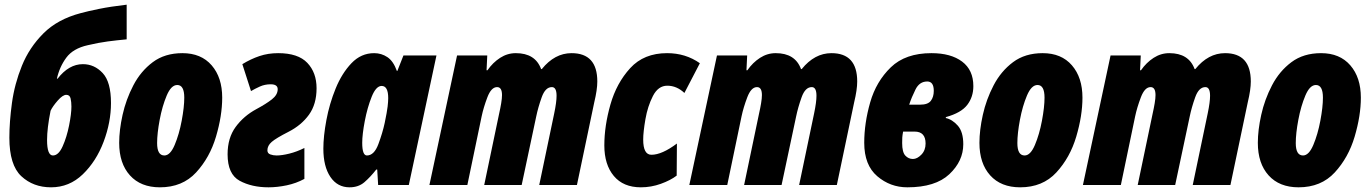

<svg xmlns="http://www.w3.org/2000/svg" viewBox="-20 -790 5847 820"><path d="M198 10Q276 10 333.5 -45.5Q391 -101 422.5 -184.5Q454 -268 454 -350Q454 -440 418.5 -478Q383 -516 334 -516Q274 -516 226 -454H223Q234 -504 263 -543.5Q292 -583 355 -597Q402 -608 440 -613Q478 -618 521 -622V-770Q452 -762 403 -752Q354 -742 325 -734Q226 -708 165.5 -647.5Q105 -587 73.5 -509Q42 -431 31 -350Q20 -269 20 -202Q20 -85 71 -37.5Q122 10 198 10ZM206 -126Q181 -126 181 -192Q181 -242 196 -317Q205 -336 226.5 -360.5Q248 -385 263 -385Q278 -385 281.5 -369.5Q285 -354 285 -335Q285 -304 275 -254Q265 -204 247.5 -165Q230 -126 206 -126Z M663 10Q759 10 817.5 -53.5Q876 -117 902.5 -206.5Q929 -296 929 -373Q929 -459 884 -511Q839 -563 759 -563Q684 -563 632.5 -524.5Q581 -486 549.5 -425.5Q518 -365 503.5 -299.5Q489 -234 489 -180Q489 -92 535 -41Q581 10 663 10ZM682 -126Q651 -126 651 -179Q651 -220 662 -278.5Q673 -337 692 -382Q711 -427 737 -427Q767 -427 767 -373Q767 -333 756 -274.5Q745 -216 726 -171Q707 -126 682 -126Z M1127 10Q1164 10 1204.5 1.5Q1245 -7 1280 -26V-158Q1248 -142 1216 -134Q1184 -126 1161 -126Q1147 -126 1134.5 -130.5Q1122 -135 1122 -148Q1122 -168 1140.5 -184Q1159 -200 1212 -227Q1267 -255 1299.5 -300Q1332 -345 1332 -413Q1332 -480 1292.5 -521.5Q1253 -563 1168 -563Q1125 -563 1088 -550.5Q1051 -538 1015 -516L1052 -401Q1069 -411 1090 -420.5Q1111 -430 1136 -430Q1166 -430 1166 -409Q1166 -385 1141 -365.5Q1116 -346 1075 -324Q1021 -295 986.5 -248Q952 -201 952 -131Q952 -46 1003.5 -18Q1055 10 1127 10Z M1547 -126Q1527 -126 1527 -180Q1527 -216 1538 -273.5Q1549 -331 1567.5 -377Q1586 -423 1610 -423Q1638 -423 1638 -371Q1638 -357 1635.5 -335Q1633 -313 1623 -265Q1614 -223 1596 -174.5Q1578 -126 1547 -126ZM1473 10Q1511 10 1536.5 -12Q1562 -34 1587 -66H1591L1595 0H1726L1844 -553H1703L1677 -487H1675Q1660 -529 1634.5 -546Q1609 -563 1578 -563Q1522 -563 1481 -520Q1440 -477 1413.5 -412Q1387 -347 1374 -277.5Q1361 -208 1361 -155Q1361 -79 1391 -34.5Q1421 10 1473 10Z M1814 0H1976L2037 -293Q2045 -331 2061.5 -374.5Q2078 -418 2103 -418Q2124 -418 2124 -384Q2124 -370 2120.5 -349Q2117 -328 2112 -306L2048 0H2208L2270 -292Q2278 -331 2293.5 -374.5Q2309 -418 2337 -418Q2357 -418 2357 -381Q2357 -354 2347 -306L2283 0H2444L2518 -353Q2531 -407 2531 -442Q2531 -563 2421 -563Q2349 -563 2294 -495H2291Q2266 -563 2183 -563Q2147 -563 2116 -543Q2085 -523 2062 -490H2058L2061 -553H1932Z M2717 10Q2761 10 2802.5 -5Q2844 -20 2870 -40L2871 -177Q2807 -129 2762 -129Q2727 -129 2727 -194Q2727 -226 2736.5 -281Q2746 -336 2768.5 -380Q2791 -424 2830 -424Q2870 -424 2903 -393L2969 -520Q2908 -563 2829 -563Q2730 -563 2671.5 -499Q2613 -435 2587 -343.5Q2561 -252 2561 -169Q2561 -87 2601.5 -38.5Q2642 10 2717 10Z M2924 0H3086L3147 -293Q3155 -331 3171.5 -374.5Q3188 -418 3213 -418Q3234 -418 3234 -384Q3234 -370 3230.5 -349Q3227 -328 3222 -306L3158 0H3318L3380 -292Q3388 -331 3403.5 -374.5Q3419 -418 3447 -418Q3467 -418 3467 -381Q3467 -354 3457 -306L3393 0H3554L3628 -353Q3641 -407 3641 -442Q3641 -563 3531 -563Q3459 -563 3404 -495H3401Q3376 -563 3293 -563Q3257 -563 3226 -543Q3195 -523 3172 -490H3168L3171 -553H3042Z M3855 10Q3975 10 4034.5 -46Q4094 -102 4094 -174Q4094 -227 4070.5 -253.5Q4047 -280 4019 -286L4020 -290Q4085 -308 4111 -342Q4137 -376 4137 -422Q4137 -491 4089 -527Q4041 -563 3958 -563Q3847 -563 3784.5 -502.5Q3722 -442 3696.5 -353Q3671 -264 3671 -180Q3671 -85 3726.5 -37.5Q3782 10 3855 10ZM3863 -343Q3873 -374 3890 -408Q3907 -442 3940 -442Q3968 -442 3968 -402Q3968 -376 3955.5 -359.5Q3943 -343 3910 -343ZM3879 -111Q3860 -111 3846.5 -125.5Q3833 -140 3833 -179Q3833 -193 3833.5 -202.5Q3834 -212 3837 -228H3886Q3933 -228 3933 -177Q3933 -148 3915 -129.5Q3897 -111 3879 -111Z M4337 10Q4433 10 4491.5 -53.5Q4550 -117 4576.5 -206.5Q4603 -296 4603 -373Q4603 -459 4558 -511Q4513 -563 4433 -563Q4358 -563 4306.5 -524.5Q4255 -486 4223.5 -425.5Q4192 -365 4177.5 -299.5Q4163 -234 4163 -180Q4163 -92 4209 -41Q4255 10 4337 10ZM4356 -126Q4325 -126 4325 -179Q4325 -220 4336 -278.5Q4347 -337 4366 -382Q4385 -427 4411 -427Q4441 -427 4441 -373Q4441 -333 4430 -274.5Q4419 -216 4400 -171Q4381 -126 4356 -126Z M4605 0H4767L4828 -293Q4836 -331 4852.5 -374.5Q4869 -418 4894 -418Q4915 -418 4915 -384Q4915 -370 4911.5 -349Q4908 -328 4903 -306L4839 0H4999L5061 -292Q5069 -331 5084.5 -374.5Q5100 -418 5128 -418Q5148 -418 5148 -381Q5148 -354 5138 -306L5074 0H5235L5309 -353Q5322 -407 5322 -442Q5322 -563 5212 -563Q5140 -563 5085 -495H5082Q5057 -563 4974 -563Q4938 -563 4907 -543Q4876 -523 4853 -490H4849L4852 -553H4723Z M5526 10Q5622 10 5680.5 -53.5Q5739 -117 5765.5 -206.5Q5792 -296 5792 -373Q5792 -459 5747 -511Q5702 -563 5622 -563Q5547 -563 5495.5 -524.5Q5444 -486 5412.5 -425.5Q5381 -365 5366.5 -299.5Q5352 -234 5352 -180Q5352 -92 5398 -41Q5444 10 5526 10ZM5545 -126Q5514 -126 5514 -179Q5514 -220 5525 -278.5Q5536 -337 5555 -382Q5574 -427 5600 -427Q5630 -427 5630 -373Q5630 -333 5619 -274.5Q5608 -216 5589 -171Q5570 -126 5545 -126Z"/></svg>

Font: Noto Sans Display Condensed Black
Style: Italic
Weight: 900
Width: 3
Italic angle: -192°
Designer: Monotype Design Team
Foundry: Monotype Imaging Inc.
Version: Version 1.900